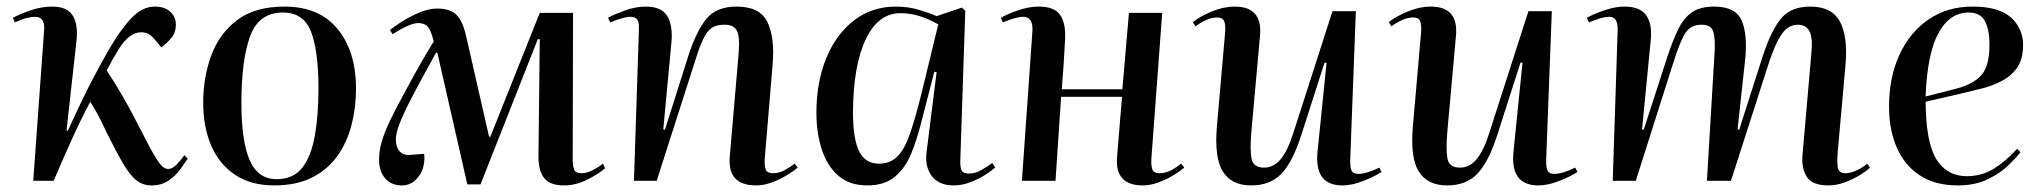

<svg xmlns="http://www.w3.org/2000/svg" viewBox="-20 -549 6202 583"><path d="M182 -153 186 -152Q217 -221 246.5 -279.5Q276 -338 314 -404Q348 -462 380.5 -495.5Q413 -529 450 -529Q480 -529 497 -513.5Q514 -498 514 -474Q514 -450 500.5 -434Q487 -418 470 -405L450 -429Q442 -439 432.5 -445Q423 -451 409 -451Q372 -451 340 -399Q322 -370 304 -335Q329 -297 348 -264.5Q367 -232 389 -190Q416 -137 432.5 -106Q449 -75 459.5 -60Q470 -45 477 -40.5Q484 -36 491 -36Q504 -36 518 -51Q532 -66 540 -78L550 -67Q541 -54 527 -34.5Q513 -15 491.5 -0.5Q470 14 440 14Q415 14 395.5 -0.5Q376 -15 355 -50.5Q334 -86 303 -148Q288 -181 276.5 -202Q265 -223 254 -240Q224 -183 197.5 -124.5Q171 -66 143 0H81L114 -458Q117 -498 87 -498Q76 -498 61.5 -494.5Q47 -491 25 -481L19 -495Q40 -506 72.5 -517.5Q105 -529 139 -529Q184 -529 201 -501.5Q218 -474 212 -423Z M813 14Q742 14 694 -18Q646 -50 621.5 -106.5Q597 -163 597 -237Q597 -314 621.5 -380.5Q646 -447 700 -488Q754 -529 844 -529Q949 -529 1005 -461Q1061 -393 1061 -280Q1061 -223 1047.5 -170Q1034 -117 1004.5 -75.5Q975 -34 927.5 -10Q880 14 813 14ZM820 -5Q871 -5 898 -40Q925 -75 936 -137Q947 -199 947 -280Q947 -394 924.5 -452.5Q902 -511 839 -511Q766 -511 739.5 -439Q713 -367 713 -236Q713 -121 738 -63Q763 -5 820 -5Z M1439 11H1399L1308 -389H1304Q1259 -308 1232.5 -257Q1206 -206 1194 -175.5Q1182 -145 1182 -126Q1182 -102 1194 -89Q1206 -76 1229 -79L1268 -82Q1272 -41 1251.5 -13.5Q1231 14 1201 14Q1168 14 1149.5 -7.5Q1131 -29 1131 -64Q1131 -91 1139 -118.5Q1147 -146 1163.5 -181Q1180 -216 1207 -265Q1231 -310 1252.5 -348Q1274 -386 1297 -423Q1288 -460 1277.5 -469.5Q1267 -479 1250 -479Q1225 -479 1172 -445L1164 -458Q1200 -486 1238.5 -504.5Q1277 -523 1308 -523Q1347 -523 1366 -504Q1385 -485 1395 -441L1465 -134H1469L1619 -510H1720L1719 -66Q1719 -44 1723.5 -33.5Q1728 -23 1745 -23Q1762 -23 1779.5 -32Q1797 -41 1811 -52L1817 -38Q1798 -21 1763 -3.5Q1728 14 1693 14Q1650 14 1632.5 -8Q1615 -30 1615 -74L1619 -430H1613Z M2402 -40Q2389 -29 2368.5 -16.5Q2348 -4 2323.5 5Q2299 14 2276 14Q2188 14 2196 -74L2223 -389Q2227 -437 2217.5 -455.5Q2208 -474 2180 -474Q2156 -474 2141.5 -464.5Q2127 -455 2115.5 -431Q2104 -407 2091 -365L1974 0H1905L1920 -459Q1921 -480 1915.5 -489Q1910 -498 1894 -498Q1874 -498 1833 -481L1826 -495Q1842 -504 1875.5 -516.5Q1909 -529 1941 -529Q1987 -529 2005 -502Q2023 -475 2019 -423L1994 -156L1999 -155L2070 -379Q2095 -456 2125.5 -492.5Q2156 -529 2217 -529Q2287 -529 2310 -482.5Q2333 -436 2326 -353L2302 -66Q2301 -44 2305.5 -33.5Q2310 -23 2327 -23Q2345 -23 2362 -32Q2379 -41 2393 -52Z M2896 -64Q2895 -41 2900 -31.5Q2905 -22 2922 -22Q2941 -22 2959.5 -32.5Q2978 -43 2993 -54L3002 -41Q2992 -31 2971.5 -18Q2951 -5 2926 4.5Q2901 14 2876 14Q2830 14 2808.5 -15.5Q2787 -45 2794 -91L2824 -330L2817 -331L2778 -180Q2765 -127 2747 -83Q2729 -39 2697.5 -12.5Q2666 14 2614 14Q2559 14 2525 -16Q2491 -46 2475 -96Q2459 -146 2459 -206Q2459 -299 2488.5 -371.5Q2518 -444 2572.5 -486.5Q2627 -529 2700 -529Q2738 -529 2771 -519Q2804 -509 2824 -500L2901 -526L2911 -516ZM2649 -52Q2683 -52 2705 -74Q2727 -96 2743.5 -144Q2760 -192 2779 -269L2829 -475Q2799 -492 2771 -500.5Q2743 -509 2714 -509Q2647 -509 2609 -430Q2571 -351 2570 -209Q2570 -128 2588.5 -90Q2607 -52 2649 -52Z M3387 -255H3202L3185 0H3083L3115 -456Q3117 -498 3086 -498Q3066 -498 3025 -481L3019 -495Q3036 -505 3069.5 -517Q3103 -529 3134 -529Q3182 -529 3199.5 -503Q3217 -477 3214 -427Q3212 -388 3209.5 -351.5Q3207 -315 3204 -278H3388L3408 -510H3509L3476 -66Q3475 -44 3479.5 -33.5Q3484 -23 3501 -23Q3519 -23 3536 -32Q3553 -41 3567 -52L3576 -40Q3563 -29 3542.5 -16.5Q3522 -4 3497.5 5Q3473 14 3450 14Q3364 14 3372 -74Z M3602 -482Q3625 -500 3660.5 -514.5Q3696 -529 3729 -529Q3814 -529 3806 -441L3780 -152Q3775 -96 3780 -68Q3785 -40 3818 -40Q3848 -40 3869.5 -66.5Q3891 -93 3908 -148L4026 -515H4097L4080 -67Q4079 -43 4083.5 -32Q4088 -21 4105 -21Q4129 -21 4168 -40L4175 -27Q4154 -13 4119.5 0.5Q4085 14 4056 14Q3969 14 3981 -92L4008 -358L4002 -359L3932 -141Q3906 -59 3872 -22.5Q3838 14 3779 14Q3720 14 3693.5 -27.5Q3667 -69 3675 -164L3700 -450Q3702 -474 3697 -485Q3692 -496 3676 -496Q3659 -496 3641 -487.5Q3623 -479 3610 -469Z M4197 -482Q4220 -500 4255.5 -514.5Q4291 -529 4324 -529Q4409 -529 4401 -441L4375 -152Q4370 -96 4375 -68Q4380 -40 4413 -40Q4443 -40 4464.5 -66.5Q4486 -93 4503 -148L4621 -515H4692L4675 -67Q4674 -43 4678.5 -32Q4683 -21 4700 -21Q4724 -21 4763 -40L4770 -27Q4749 -13 4714.5 0.5Q4680 14 4651 14Q4564 14 4576 -92L4603 -358L4597 -359L4527 -141Q4501 -59 4467 -22.5Q4433 14 4374 14Q4315 14 4288.5 -27.5Q4262 -69 4270 -164L4295 -450Q4297 -474 4292 -485Q4287 -496 4271 -496Q4254 -496 4236 -487.5Q4218 -479 4205 -469Z M5186 -386Q5189 -431 5182.5 -452.5Q5176 -474 5147 -474Q5114 -474 5098 -449.5Q5082 -425 5062 -362L4947 0H4877L4892 -459Q4893 -498 4866 -498Q4857 -498 4843 -494.5Q4829 -491 4805 -481L4798 -495Q4809 -501 4828 -509Q4847 -517 4869.5 -523Q4892 -529 4913 -529Q4960 -529 4979 -502Q4998 -475 4992 -423L4966 -156L4971 -155L5042 -374Q5059 -426 5076 -460.5Q5093 -495 5118 -512Q5143 -529 5185 -529Q5250 -529 5268.5 -486.5Q5287 -444 5279 -367L5256 -156L5261 -155L5332 -377Q5357 -454 5387 -491.5Q5417 -529 5477 -529Q5542 -529 5566.5 -484Q5591 -439 5584 -354L5560 -86Q5557 -47 5562 -35Q5567 -23 5583 -23Q5597 -23 5614 -30Q5631 -37 5650 -52L5658 -40Q5647 -29 5626 -16.5Q5605 -4 5580.5 5Q5556 14 5532 14Q5482 14 5466 -12.5Q5450 -39 5453 -76L5480 -386Q5485 -436 5474 -455Q5463 -474 5439 -474Q5424 -474 5410 -465.5Q5396 -457 5382 -432.5Q5368 -408 5352 -361L5236 0H5163Z M5969 -529Q6050 -529 6086.5 -495.5Q6123 -462 6123 -413Q6123 -370 6105.5 -344.5Q6088 -319 6060 -304Q6032 -289 5998.5 -280.5Q5965 -272 5935 -265L5827 -240Q5828 -116 5860 -65Q5892 -14 5952 -14Q5996 -14 6032 -35.5Q6068 -57 6105 -97L6115 -87Q6104 -72 6079.5 -48Q6055 -24 6016.5 -5Q5978 14 5924 14Q5856 14 5809.5 -16.5Q5763 -47 5739.5 -101Q5716 -155 5716 -225Q5716 -314 5747.5 -382.5Q5779 -451 5836 -490Q5893 -529 5969 -529ZM6021 -413Q6021 -459 6007 -485Q5993 -511 5958 -511Q5900 -511 5866 -448.5Q5832 -386 5827 -256L5921 -280Q5971 -293 5996 -320.5Q6021 -348 6021 -413Z"/></svg>

Font: Literata 72pt Medium
Style: Italic
Weight: 500
Italic angle: -2°
Designer: Latin by Veronika Burian and Jose Scaglione. Greek by Irene Vlachou. Cyrillic by Vera Evstafieva
Foundry: TypeTogether
Version: Version 3.002